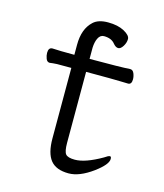

<svg xmlns="http://www.w3.org/2000/svg" viewBox="-103 -734 706 829"><g transform="rotate(15 250.0 -319.0)"><path d="M173 -483V-528Q173 -599 212 -635Q234 -656 278 -656Q322 -656 350.5 -640.5Q379 -625 379 -608.5Q379 -592 369 -576Q359 -560 348 -560Q337 -560 326 -573Q310 -594 276 -594Q259 -594 250 -575Q242 -558 241 -533V-483Q383 -483 422 -486Q434 -486 439.5 -472.5Q445 -459 445 -446Q445 -423 429 -423Q409 -423 390 -424Q371 -425 241 -425V-108Q241 -70 250.5 -58Q260 -46 292 -46Q338 -46 411 -88Q428 -100 435 -100Q441 -100 441 -89Q441 -64 388 -25Q329 18 281 18Q225 18 200 -13Q175 -44 175 -110V-425H111Q91 -424 79 -422Q67 -422 62 -435.5Q57 -449 57 -461Q57 -485 75 -485Q105 -483 173 -483Z"/></g></svg>

Font: Moon Stars Kai T HW
Style: Regular
Weight: 400
Designer: GuiWonder
Version: Version 1.101